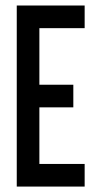

<svg xmlns="http://www.w3.org/2000/svg" viewBox="-20 -687 373 707"><path d="M291.7 -83.3V0H41.7V-666.7H291.7V-583.3H125V-375H250V-291.7H125V-83.3Z"/></svg>

Font: Yulong
Style: Regular
Weight: 400
Designer: GGBotNet
Foundry: f0n7.com
Version: 1.00